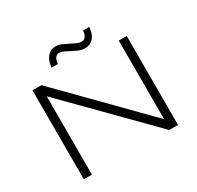

<svg xmlns="http://www.w3.org/2000/svg" viewBox="-176 -1050 1288 1254"><g transform="rotate(-30 468.0 -422.5)"><path d="M756.8 0 173.8 -590.8V0H112.8V-670.9H180.2L763.2 -78.1V-670.9H823.2V0ZM640.1 -844.7Q640.1 -832 636.5 -813.5Q632.8 -794.9 622.6 -777.8Q612.3 -760.7 594.5 -748.8Q576.7 -736.8 548.3 -736.8Q525.4 -736.8 503.2 -746.1Q481 -755.4 460.2 -766.4Q439.5 -777.3 420.7 -786.6Q401.9 -795.9 386.2 -795.9Q371.6 -795.9 363 -788.6Q354.5 -781.2 350.1 -771.2Q345.7 -761.2 344.2 -751.5Q342.8 -741.7 342.3 -736.8H295.9Q295.9 -749 299.8 -767.3Q303.7 -785.6 314 -803Q324.2 -820.3 342.3 -832.5Q360.4 -844.7 389.2 -844.7Q408.2 -844.7 429.2 -835.4Q450.2 -826.2 471.4 -815.2Q492.7 -804.2 512.7 -794.9Q532.7 -785.6 550.3 -785.6Q564.9 -785.6 573.5 -793Q582 -800.3 586.4 -810.1Q590.8 -819.8 592.3 -829.6Q593.8 -839.4 594.2 -844.7H640.1Z"/></g></svg>

Font: Syncopate
Style: Regular
Weight: 300
Width: 7
Designer: Astigmatic (AOETI)
Foundry: Astigmatic (AOETI)
Version: Version 001.000